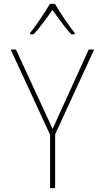

<svg xmlns="http://www.w3.org/2000/svg" viewBox="-20 -969 540 989"><path d="M153 -792Q177 -818 204 -854Q231 -890 250 -918Q271 -889 296.5 -854Q322 -819 347 -792H365V-799Q346 -822 314 -869Q282 -916 263 -949H237Q219 -918 188 -872Q157 -826 135 -799V-792ZM264 0V-277L465 -714H437L251 -305L62 -714H35L238 -275V0Z"/></svg>

Font: Noto Sans Mono UI Condensed Thin
Style: Regular
Weight: 250
Width: 3
Designer: Monotype Design team
Foundry: Monotype Imaging Inc.
Version: 1.000